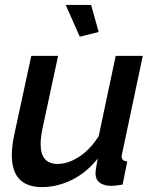

<svg xmlns="http://www.w3.org/2000/svg" viewBox="-20 -750 626 780"><path d="M150 10Q28 10 28 -120Q28 -138 30.5 -158.5Q33 -179 38 -203L107 -523H216L152 -225Q145 -190 145 -165Q145 -84 214 -84Q257 -84 302 -113.5Q347 -143 381 -197L450 -523H560L477 -130Q476 -125 475 -121.5Q474 -118 474 -115Q474 -96 497 -94L478 0Q463 2 452 3.5Q441 5 432 5Q402 5 385 -8Q368 -21 368 -45Q368 -53 370 -66Q372 -79 377 -106Q332 -49 272.5 -19.5Q213 10 150 10ZM247 -730H350L381 -620L304 -601Z"/></svg>

Font: Raleway SemiBold
Style: Italic
Weight: 600
Italic angle: -12°
Designer: Matt McInerney, Pablo Impallari, Rodrigo Fuenzalida
Foundry: Matt McInerney, Pablo Impallari, Rodrigo Fuenzalida
Version: Version 4.026